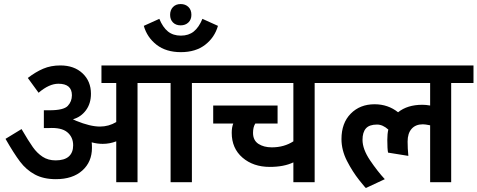

<svg xmlns="http://www.w3.org/2000/svg" viewBox="-20 -909 2382 958"><path d="M937.5 -495V0H831.2V-495H666.2V0H560V-203.8Q527.5 -191.2 492.5 -191.2Q465 -191.2 437.5 -198.8Q438.8 -190 438.8 -171.2Q438.8 -101.2 390.6 -58.1Q342.5 -15 258.8 -15Q197.5 -15 154.4 -38.1Q111.2 -61.2 80 -102.5Q48.8 -143.8 7.5 -216.2L87.5 -265Q122.5 -205 143.8 -175Q165 -145 192.5 -126.9Q220 -108.8 257.5 -108.8Q301.2 -108.8 323.1 -128.1Q345 -147.5 345 -183.8Q345 -225 315.6 -249.4Q286.2 -273.8 222.5 -270H198.8V-358.8H227.5Q297.5 -358.8 318.1 -380.6Q338.8 -402.5 338.8 -433.8Q338.8 -491.2 271.2 -491.2Q225 -491.2 172.5 -446.2L118.8 -520Q157.5 -550 195.6 -566.2Q233.8 -582.5 281.2 -582.5Q350 -582.5 391.9 -543.1Q433.8 -503.8 433.8 -441.2Q433.8 -392.5 408.8 -358.8Q383.8 -325 343.8 -313.8L360 -306.2Q430 -277.5 478.8 -277.5Q522.5 -277.5 560 -300V-495H486.2V-582.5H1046.2V-495Z M828.8 -835Q828.8 -858.8 843.1 -873.8Q857.5 -888.8 881.2 -888.8Q905 -888.8 920 -874.4Q935 -860 935 -835Q935 -811.2 920 -796.9Q905 -782.5 881.2 -782.5Q857.5 -782.5 843.1 -796.9Q828.8 -811.2 828.8 -835ZM697.5 -780 775 -815Q792.5 -772.5 818.1 -751.9Q843.8 -731.2 882.5 -731.2Q921.2 -731.2 946.9 -751.9Q972.5 -772.5 990 -815L1067.5 -780Q1051.2 -722.5 1003.8 -685.6Q956.2 -648.8 882.5 -648.8Q808.8 -648.8 761.2 -685.6Q713.8 -722.5 697.5 -780Z M1550 -495V0H1443.8V-98.8Q1396.2 -76.2 1326.2 -76.2Q1243.8 -76.2 1190 -122.5Q1136.2 -168.8 1136.2 -246.2Q1136.2 -273.8 1143.8 -292.5H1043.8V-382.5H1365V-292.5H1253.8Q1242.5 -275 1242.5 -246.2Q1242.5 -208.8 1269.4 -191.2Q1296.2 -173.8 1336.2 -173.8Q1397.5 -173.8 1443.8 -203.8V-495H986.2V-582.5H1661.2V-495Z M2231.2 -495V0H2126.2V-283.8Q2101.2 -288.8 2090 -288.8Q2053.8 -288.8 2033.8 -266.2Q2013.8 -243.8 2013.8 -202.5Q2013.8 -168.8 2017.5 -131.2L1916.2 -147.5Q1912.5 -166.2 1912.5 -211.2Q1912.5 -241.2 1917.5 -262.5Q1890 -287.5 1861.2 -287.5Q1822.5 -287.5 1805.6 -268.1Q1788.8 -248.8 1788.8 -211.2Q1788.8 -165 1826.2 -109.4Q1863.8 -53.8 1900 -15L1806.2 28.8Q1806.2 32.5 1772.5 -10Q1738.8 -52.5 1711.2 -106.2Q1683.8 -160 1683.8 -215Q1683.8 -295 1730 -341.9Q1776.2 -388.8 1848.8 -388.8Q1916.2 -388.8 1966.2 -348.8Q2012.5 -386.2 2087.5 -386.2Q2105 -386.2 2126.2 -382.5V-495H1601.2V-582.5H2342.5V-495Z"/></svg>

Font: Cambay
Style: Bold
Weight: 700
Designer: Pooja Saxena
Foundry: Pooja Saxena
Version: Version 1.096;PS 001.096;hotconv 1.0.70;makeotf.lib2.5.58329